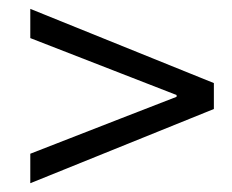

<svg xmlns="http://www.w3.org/2000/svg" viewBox="-20 -546 520 431"><path d="M48 -134.7V-200.9L251.5 -280.2L376.4 -328.7V-332.7L251.5 -381.3L48 -460.5V-526.1L460.1 -359.5V-301.3Z"/></svg>

Font: Source Sans 3
Style: Italic
Weight: 200
Italic angle: -11°
Designer: Paul D. Hunt
Foundry: Adobe
Version: Version 3.046;hotconv 1.0.118;makeotfexe 2.5.65603